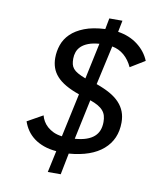

<svg xmlns="http://www.w3.org/2000/svg" viewBox="-84 -759 773 893"><g transform="rotate(10 302.5 -312.5)"><path d="M411.1 -634.8Q465.8 -626.5 504.9 -596.4Q543.9 -566.4 561 -523.9L492.2 -481.9Q477.1 -515.1 452.6 -536.1Q428.2 -557.1 396 -563L355 -377.9Q392.1 -364.7 419.4 -349.4Q446.8 -334 464.6 -314.9Q482.4 -295.9 491.2 -272.9Q500 -250 500 -222.2Q500 -142.1 444.3 -93.8Q388.7 -45.4 283.2 -37.1L263.2 64H202.1L224.1 -38.1Q190.4 -41 164.1 -50.5Q137.7 -60.1 118.2 -74.7Q98.6 -89.4 85.2 -108.6Q71.8 -127.9 64 -150.9L137.2 -191.9Q140.6 -178.2 148.2 -165Q155.8 -151.9 168 -140.9Q180.2 -129.9 197.3 -121.8Q214.4 -113.8 237.8 -110.8L282.2 -316.9Q244.1 -330.1 217.8 -345.5Q191.4 -360.8 175 -379.2Q158.7 -397.5 151.4 -418.7Q144 -439.9 144 -464.8Q144 -496.1 154.3 -526.1Q164.6 -556.2 188.7 -579.8Q212.9 -603.5 252.4 -618.9Q292 -634.3 350.1 -637.2L359.9 -689H421.9ZM417 -210Q417 -226.1 413.3 -239Q409.7 -252 400.6 -262.7Q391.6 -273.4 376.5 -282.2Q361.3 -291 338.9 -298.8L298.8 -109.9Q330.6 -112.3 353 -120.1Q375.5 -127.9 389.6 -140.6Q403.8 -153.3 410.4 -170.7Q417 -188 417 -210ZM227.1 -476.1Q227.1 -460.9 229.7 -449.7Q232.4 -438.5 240 -429.2Q247.6 -419.9 261.7 -411.9Q275.9 -403.8 298.8 -395L335 -564.9Q304.2 -562.5 283.4 -554.4Q262.7 -546.4 250.2 -534.4Q237.8 -522.5 232.4 -507.3Q227.1 -492.2 227.1 -476.1Z"/></g></svg>

Font: Lorenzo Sans
Style: Italic
Weight: 400
Italic angle: -12°
Foundry: Intel Corporation
Version: Version 1.00; ttfautohint (v1.5)